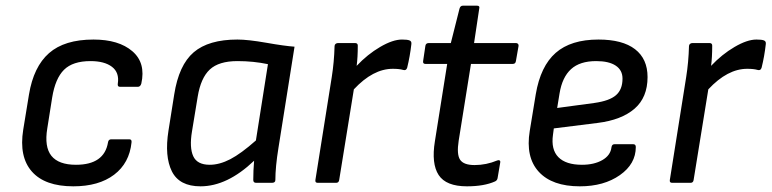

<svg xmlns="http://www.w3.org/2000/svg" viewBox="-20 -638 2693 670"><path d="M235.8 12.2Q136.7 12.2 91.3 -39.3Q45.9 -90.8 61 -185.1L81.1 -308.1Q97.2 -405.3 151.1 -452.6Q205.1 -500 306.2 -500Q394.5 -500 441.9 -459.2Q489.3 -418.5 473.1 -346.2Q469.7 -335 460.9 -335H398.9Q389.2 -335 391.1 -346.2Q397 -384.8 370.8 -404.8Q344.7 -424.8 295.9 -424.8Q233.9 -424.8 203.4 -394.5Q172.9 -364.3 162.1 -297.9L145 -189.9Q134.3 -125.5 159.4 -94.2Q184.6 -63 245.1 -63Q343.8 -63 356.9 -141.1Q358.4 -151.9 368.2 -151.9H431.2Q440.4 -151.9 439 -141.1Q431.6 -68.8 378.2 -28.3Q324.7 12.2 235.8 12.2Z M679.7 12.2Q606 12.2 579.8 -40Q553.7 -92.3 567.9 -182.1L587.9 -308.1Q604 -411.1 656 -455.6Q708 -500 808.6 -500Q845.2 -500 909.2 -488.8Q973.1 -477.5 1007.8 -475.1L951.7 -122.1Q940.9 -55.7 940.9 -9.8Q940.9 0 928.7 0H874Q863.8 0 863.8 -9.8Q863.8 -42.5 866.7 -77.1Q772.9 12.2 679.7 12.2ZM711.9 -63Q746.1 -63 783.7 -82.5Q821.3 -102.1 873 -147.9L915 -414.1Q864.3 -424.8 808.6 -424.8Q743.7 -424.8 712.2 -395.5Q680.7 -366.2 669.9 -300.8L649.9 -179.2Q640.6 -123 654.3 -93Q668 -63 711.9 -63Z M1088.9 0Q1079.1 0 1080.6 -9.8L1137.7 -369.1Q1146 -421.4 1147.5 -477.1Q1147.5 -481.9 1151.1 -484.9Q1154.8 -487.8 1159.7 -487.8H1218.8Q1228.5 -487.8 1228.5 -479Q1228.5 -437.5 1224.6 -408.2Q1262.2 -448.2 1306.4 -474.1Q1350.6 -500 1382.8 -500Q1401.4 -500 1408.7 -497.1Q1417 -494.1 1415.5 -483.9Q1410.6 -440.9 1400.9 -401.9Q1397.5 -390.6 1386.7 -394Q1373.5 -397.9 1350.6 -397.9Q1281.7 -397.9 1214.8 -326.2L1163.6 -9.8Q1162.1 0 1152.8 0Z M1609.4 12.2Q1536.6 12.2 1510.7 -27.3Q1484.9 -66.9 1497.6 -145L1540.5 -415H1464.4Q1455.1 -415 1456.5 -424.8L1464.4 -478Q1465.8 -487.8 1476.6 -487.8H1553.2L1583.5 -607.9Q1586.4 -618.2 1595.2 -618.2H1644.5Q1655.3 -618.2 1652.3 -607.9L1634.3 -487.8H1780.3Q1784.7 -487.8 1787.4 -485.1Q1790 -482.4 1789.6 -478L1780.3 -424.8Q1778.8 -415 1769.5 -415H1623.5L1580.6 -147Q1573.2 -99.6 1585.4 -80.8Q1597.7 -62 1636.2 -62Q1676.8 -62 1715.3 -78.1Q1720.2 -80.1 1723.4 -78.1Q1726.6 -76.2 1725.6 -70.8L1716.3 -16.1Q1714.8 -8.3 1707.5 -4.9Q1669.4 12.2 1609.4 12.2Z M2003.4 12.2Q1906.7 12.2 1860.1 -38.6Q1813.5 -89.4 1828.6 -181.2L1849.6 -309.1Q1866.2 -407.2 1919.2 -453.6Q1972.2 -500 2068.4 -500Q2152.3 -500 2196 -466.3Q2239.7 -432.6 2239.7 -369.1Q2239.7 -297.9 2194.1 -258.5Q2148.4 -219.2 2065.4 -209L1912.6 -189.9L1909.7 -168Q1902.3 -116.2 1928.5 -89.6Q1954.6 -63 2010.7 -63Q2053.2 -63 2081.8 -79.3Q2110.4 -95.7 2113.8 -124Q2115.2 -134.8 2124.5 -134.8H2189.5Q2198.7 -134.8 2198.7 -125Q2198.7 -65.9 2143.1 -26.9Q2087.4 12.2 2003.4 12.2ZM1924.3 -261.2 2054.7 -278.8Q2106.9 -286.1 2129.6 -305.9Q2152.3 -325.7 2152.3 -363.8Q2152.3 -393.1 2128.7 -408.9Q2105 -424.8 2060.5 -424.8Q2003.4 -424.8 1972.7 -396.7Q1941.9 -368.7 1932.6 -312Z M2325.7 0Q2315.9 0 2317.4 -9.8L2374.5 -369.1Q2382.8 -421.4 2384.3 -477.1Q2384.3 -481.9 2387.9 -484.9Q2391.6 -487.8 2396.5 -487.8H2455.6Q2465.3 -487.8 2465.3 -479Q2465.3 -437.5 2461.4 -408.2Q2499 -448.2 2543.2 -474.1Q2587.4 -500 2619.6 -500Q2638.2 -500 2645.5 -497.1Q2653.8 -494.1 2652.3 -483.9Q2647.5 -440.9 2637.7 -401.9Q2634.3 -390.6 2623.5 -394Q2610.4 -397.9 2587.4 -397.9Q2518.6 -397.9 2451.7 -326.2L2400.4 -9.8Q2398.9 0 2389.6 0Z"/></svg>

Font: Sofia Sans
Style: Italic
Weight: 400
Italic angle: -9°
Designer: Botio Nikoltchev, Ani Petrova
Foundry: lettersoup
Version: Version 4.100